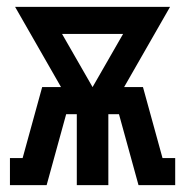

<svg xmlns="http://www.w3.org/2000/svg" viewBox="-20 -540 540 560"><path d="M9 0V-79H46L103 -286H158L24 -520H476L342 -286H397L454 -79H491V0H384L327 -207H296V0H204V-207H173L116 0ZM250 -286 339 -441H161Z"/></svg>

Font: Iosevka Curly Slab
Style: Bold
Weight: 700
Monospace: yes
Designer: Belleve Invis
Foundry: Belleve Invis
Version: Version 22.1.2; ttfautohint (v1.8.4)